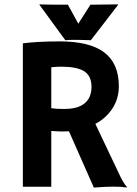

<svg xmlns="http://www.w3.org/2000/svg" viewBox="-20 -850 623 874"><path d="M293.9 -252.4Q279.3 -251.5 262.7 -251.5Q246.1 -251.5 213.4 -253.9V0H84V-652.8Q152.3 -661.6 252 -661.6Q387.7 -661.6 454.3 -611.6Q521 -561.5 521 -457Q521 -376 460 -318.4Q439.9 -299.8 414.1 -286.1L513.7 -76.2Q543 -11.2 558.6 1L556.2 3.4Q508.8 -4.4 407.2 3.9ZM261.2 -546.4Q236.3 -546.4 213.4 -543.9V-357.4Q237.3 -354 269.5 -354Q301.8 -354 323.7 -359.6Q345.7 -365.2 361.8 -377Q396.5 -402.8 396.5 -454.6Q396.5 -506.3 360.4 -527.3Q326.7 -546.4 261.2 -546.4ZM334.5 -668.5H309.6Q289.1 -668.5 277.3 -667L159.2 -828.6L160.6 -830.1Q184.1 -828.6 289.1 -828.6L336.4 -742.2L391.6 -828.6L516.1 -830.1L518.1 -828.6L393.6 -667Z"/></svg>

Font: HammersmithOne
Style: Regular
Weight: 400
Designer: Nicole Fally
Foundry: Nicole Fally
Version: Version 1.003